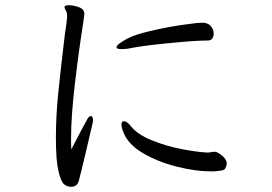

<svg xmlns="http://www.w3.org/2000/svg" viewBox="-20 -718 1040 735"><path d="M798 -589Q798 -578 792.5 -570.5Q787 -563 776 -563Q730 -563 632.5 -553.5Q535 -544 487 -535Q466 -530 445 -530Q426 -530 426 -537Q426 -548 469 -571Q495 -585 554 -599Q613 -613 673 -622Q733 -631 755 -631H758Q777 -630 787.5 -617.5Q798 -605 798 -589ZM235 -672Q233 -677 230 -682Q227 -687 227 -690V-692Q229 -698 243 -698Q261 -698 282 -690.5Q303 -683 303 -664Q303 -662 300 -641Q282 -527 267 -400Q252 -273 252 -187Q252 -158 253 -146Q254 -149 292 -221L309 -252Q319 -274 328 -274Q331 -274 333.5 -270Q336 -266 336 -259Q336 -248 332 -236Q323 -196 307 -128.5Q291 -61 281 -23Q274 -3 252 -3Q237 -3 225 -13Q213 -23 203.5 -64Q194 -105 194 -190Q194 -272 202.5 -357Q211 -442 228 -584Q234 -622 237 -652V-658Q237 -660 235 -672ZM452 -213Q445 -230 445 -241Q445 -254 454 -254Q466 -254 481 -235Q506 -203 562 -180.5Q618 -158 676.5 -147Q735 -136 772 -134H775Q782 -134 788.5 -135.5Q795 -137 801 -137H805Q815 -135 831.5 -121Q848 -107 848 -92L847 -86Q844 -71 836 -67.5Q828 -64 799 -62H785Q729 -62 657 -80Q585 -98 527 -132Q469 -166 452 -213Z"/></svg>

Font: Fusion Kai T
Style: Regular
Weight: 400
Designer: Fontworks Inc.
Version: Version 24.134;May 13, 2024